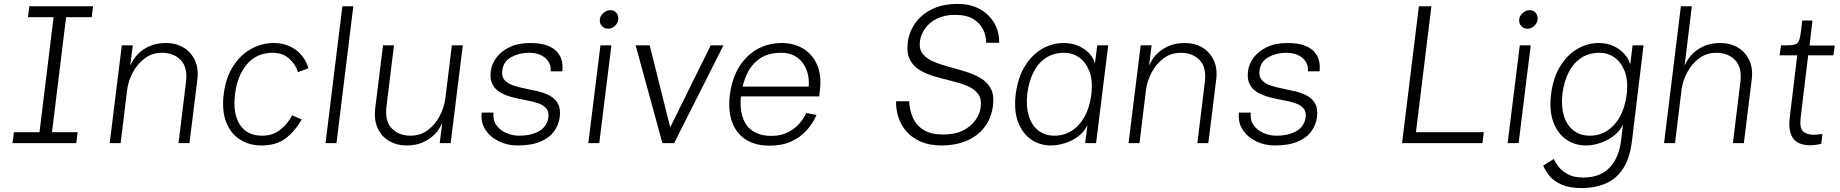

<svg xmlns="http://www.w3.org/2000/svg" viewBox="-20 -732 9413 982"><path d="M44 0 51 -56H182L254 -644H123L130 -700H456L449 -644H318L246 -56H377L370 0Z M541 0 603 -500H659L646 -396Q651 -409 663.5 -428.5Q676 -448 698 -467Q720 -486 752.5 -499Q785 -512 830 -512Q879 -512 917.5 -489.5Q956 -467 976.5 -424.5Q997 -382 989 -322L949 0H893L931 -310Q941 -386 905 -424Q869 -462 808 -462Q759 -462 721 -434Q683 -406 659.5 -362Q636 -318 630 -270L597 0Z M1558 -383 1504 -363Q1493 -401 1460 -431.5Q1427 -462 1374 -462Q1294 -462 1244 -404.5Q1194 -347 1182 -250Q1170 -153 1206 -95.5Q1242 -38 1322 -38Q1375 -38 1414 -69Q1453 -100 1474 -142L1523 -121Q1486 -57 1438.5 -22.5Q1391 12 1316 12Q1256 12 1208.5 -17.5Q1161 -47 1137.5 -105.5Q1114 -164 1124 -250Q1135 -336 1173 -394.5Q1211 -453 1265.5 -482.5Q1320 -512 1380 -512Q1442 -512 1489.5 -479.5Q1537 -447 1558 -383Z M1645 0 1731 -700H1787L1701 0Z M2347 -500 2285 0H2229L2242 -104Q2237 -91 2224.5 -71.5Q2212 -52 2190 -33Q2168 -14 2135.5 -1Q2103 12 2058 12Q2010 12 1971 -10.5Q1932 -33 1912 -75.5Q1892 -118 1899 -178L1939 -500H1995L1957 -190Q1947 -114 1983 -76Q2019 -38 2080 -38Q2130 -38 2167.5 -66Q2205 -94 2228.5 -138Q2252 -182 2258 -230L2291 -500Z M2626 12Q2575 12 2531 -9.5Q2487 -31 2462.5 -69Q2438 -107 2444 -156H2504Q2500 -118 2519 -91.5Q2538 -65 2570 -51.5Q2602 -38 2634 -38Q2698 -38 2738.5 -62Q2779 -86 2785 -134Q2788 -163 2772.5 -179.5Q2757 -196 2729.5 -205Q2702 -214 2668 -220Q2634 -226 2601 -234.5Q2568 -243 2541 -258Q2514 -273 2499.5 -299Q2485 -325 2490 -368Q2495 -405 2519 -437.5Q2543 -470 2586.5 -491Q2630 -512 2691 -512Q2747 -512 2781 -498.5Q2815 -485 2832.5 -463Q2850 -441 2854.5 -415.5Q2859 -390 2856 -367H2796Q2801 -405 2771 -433.5Q2741 -462 2684 -462Q2635 -462 2594.5 -439.5Q2554 -417 2549 -371Q2545 -340 2560.5 -322.5Q2576 -305 2603.5 -295.5Q2631 -286 2664.5 -279.5Q2698 -273 2731.5 -265Q2765 -257 2792 -242.5Q2819 -228 2833.5 -202Q2848 -176 2843 -134Q2838 -94 2814 -60.5Q2790 -27 2744 -7.5Q2698 12 2626 12Z M3090 -585Q3071 -585 3058.5 -599Q3046 -613 3048 -632Q3050 -652 3066.5 -666Q3083 -680 3102 -680Q3121 -680 3132.5 -666Q3144 -652 3142 -632Q3140 -613 3124.5 -599Q3109 -585 3090 -585ZM2989 0 3051 -500H3107L3045 0Z M3231 -500H3303L3428 0H3368ZM3680 -500 3428 0H3368L3615 -500Z M3916 13Q3843 13 3794 -18.5Q3745 -50 3724 -109Q3703 -168 3713 -248Q3721 -310 3743.5 -358.5Q3766 -407 3801 -441.5Q3836 -476 3881 -494Q3926 -512 3977 -512Q4041 -512 4088.5 -483Q4136 -454 4159.5 -399.5Q4183 -345 4173 -267L4170 -239H3759L3765 -289H4116Q4119 -319 4112.5 -349.5Q4106 -380 4089 -405.5Q4072 -431 4043.5 -446.5Q4015 -462 3975 -462Q3910 -462 3867.5 -433.5Q3825 -405 3801.5 -356Q3778 -307 3770 -245Q3763 -182 3777.5 -135Q3792 -88 3829.5 -62.5Q3867 -37 3926 -37Q3974 -37 4009.5 -55Q4045 -73 4068.5 -100Q4092 -127 4104 -154L4156 -144Q4139 -103 4107 -67Q4075 -31 4028 -9Q3981 13 3916 13Z M4796 12Q4735 12 4690.5 -7Q4646 -26 4617.5 -58Q4589 -90 4575.5 -130.5Q4562 -171 4563 -214H4630Q4632 -168 4649.5 -129Q4667 -90 4704.5 -67Q4742 -44 4803 -44Q4864 -44 4905 -64.5Q4946 -85 4969 -117.5Q4992 -150 4996 -186Q5001 -228 4981.5 -253Q4962 -278 4927 -292.5Q4892 -307 4849 -317.5Q4806 -328 4763.5 -340Q4721 -352 4686.5 -372Q4652 -392 4634 -426.5Q4616 -461 4623 -516Q4629 -567 4660 -612Q4691 -657 4746 -684.5Q4801 -712 4879 -712Q4933 -712 4974 -694Q5015 -676 5041.5 -646.5Q5068 -617 5080 -582Q5092 -547 5090 -513H5024Q5024 -547 5009 -579.5Q4994 -612 4959 -634Q4924 -656 4865 -656Q4812 -656 4773 -637Q4734 -618 4712 -587Q4690 -556 4685 -521Q4680 -481 4699.5 -456.5Q4719 -432 4754 -417Q4789 -402 4832 -390.5Q4875 -379 4917.5 -366Q4960 -353 4994.5 -333Q5029 -313 5047 -280Q5065 -247 5059 -195Q5051 -127 5014.5 -80.5Q4978 -34 4921.5 -11Q4865 12 4796 12Z M5355 12Q5297 12 5252.5 -19.5Q5208 -51 5186.5 -109.5Q5165 -168 5175 -250Q5186 -335 5221.5 -393Q5257 -451 5309 -481.5Q5361 -512 5419 -512Q5462 -512 5496 -497Q5530 -482 5552 -458Q5574 -434 5580 -406L5592 -500H5648L5586 0H5530L5542 -92Q5526 -58 5494.5 -34.5Q5463 -11 5425.5 0.5Q5388 12 5355 12ZM5373 -38Q5421 -38 5460.5 -62.5Q5500 -87 5526.5 -134Q5553 -181 5562 -250Q5570 -321 5551.5 -368Q5533 -415 5499 -438.5Q5465 -462 5425 -462Q5368 -462 5328.5 -435.5Q5289 -409 5265.5 -362Q5242 -315 5234 -252Q5227 -188 5241.5 -140Q5256 -92 5290 -65Q5324 -38 5373 -38Z M5752 0 5814 -500H5870L5857 -396Q5862 -409 5874.5 -428.5Q5887 -448 5909 -467Q5931 -486 5963.5 -499Q5996 -512 6041 -512Q6090 -512 6128.5 -489.5Q6167 -467 6187.5 -424.5Q6208 -382 6200 -322L6160 0H6104L6142 -310Q6152 -386 6116 -424Q6080 -462 6019 -462Q5970 -462 5932 -434Q5894 -406 5870.5 -362Q5847 -318 5841 -270L5808 0Z M6499 12Q6448 12 6404 -9.5Q6360 -31 6335.5 -69Q6311 -107 6317 -156H6377Q6373 -118 6392 -91.5Q6411 -65 6443 -51.5Q6475 -38 6507 -38Q6571 -38 6611.5 -62Q6652 -86 6658 -134Q6661 -163 6645.5 -179.5Q6630 -196 6602.5 -205Q6575 -214 6541 -220Q6507 -226 6474 -234.5Q6441 -243 6414 -258Q6387 -273 6372.5 -299Q6358 -325 6363 -368Q6368 -405 6392 -437.5Q6416 -470 6459.5 -491Q6503 -512 6564 -512Q6620 -512 6654 -498.5Q6688 -485 6705.5 -463Q6723 -441 6727.5 -415.5Q6732 -390 6729 -367H6669Q6674 -405 6644 -433.5Q6614 -462 6557 -462Q6508 -462 6467.5 -439.5Q6427 -417 6422 -371Q6418 -340 6433.5 -322.5Q6449 -305 6476.5 -295.5Q6504 -286 6537.5 -279.5Q6571 -273 6604.5 -265Q6638 -257 6665 -242.5Q6692 -228 6706.5 -202Q6721 -176 6716 -134Q6711 -94 6687 -60.5Q6663 -27 6617 -7.5Q6571 12 6499 12Z M7151 0 7237 -700H7301L7222 -56H7569L7562 0Z M7792 -585Q7773 -585 7760.5 -599Q7748 -613 7750 -632Q7752 -652 7768.5 -666Q7785 -680 7804 -680Q7823 -680 7834.5 -666Q7846 -652 7844 -632Q7842 -613 7826.5 -599Q7811 -585 7792 -585ZM7691 0 7753 -500H7809L7747 0Z M8271 -13 8281 -96Q8266 -62 8234 -37.5Q8202 -13 8164 -0.5Q8126 12 8093 12Q8034 12 7989.5 -19.5Q7945 -51 7924 -109.5Q7903 -168 7913 -250Q7924 -335 7959.5 -393Q7995 -451 8047 -481.5Q8099 -512 8157 -512Q8200 -512 8233.5 -496Q8267 -480 8289 -455Q8311 -430 8318 -402L8330 -500H8386L8327 -13Q8316 81 8279 134Q8242 187 8188 208.5Q8134 230 8071 230Q8009 230 7969 213Q7929 196 7906.5 169.5Q7884 143 7873 115L7927 81Q7933 95 7949 117.5Q7965 140 7996.5 158Q8028 176 8078 176Q8164 176 8212.5 125Q8261 74 8271 -13ZM8111 -38Q8159 -38 8198.5 -62.5Q8238 -87 8264.5 -134Q8291 -181 8300 -250Q8308 -321 8289.5 -368Q8271 -415 8237 -438.5Q8203 -462 8163 -462Q8106 -462 8066.5 -435.5Q8027 -409 8003 -362Q7979 -315 7971 -252Q7964 -188 7978.5 -140Q7993 -92 8027.5 -65Q8062 -38 8111 -38Z M8491 0 8577 -700H8633L8596 -396Q8601 -409 8613.5 -428.5Q8626 -448 8648 -467Q8670 -486 8702.5 -499Q8735 -512 8780 -512Q8829 -512 8867.5 -489.5Q8906 -467 8926.5 -424.5Q8947 -382 8939 -322L8899 0H8843L8881 -310Q8891 -386 8855 -424Q8819 -462 8758 -462Q8709 -462 8671 -434Q8633 -406 8609.5 -362Q8586 -318 8580 -270L8547 0Z M9239 11Q9175 11 9150 -26Q9125 -63 9134 -133L9172 -449H9082L9089 -500H9112Q9143 -500 9158.5 -504Q9174 -508 9180.5 -523Q9187 -538 9191 -570L9198 -627H9250L9235 -499H9364L9357 -449H9228L9190 -134Q9183 -79 9201 -61Q9219 -43 9255 -43Q9265 -43 9277 -44Q9289 -45 9301 -47L9295 3Q9282 7 9266.5 9Q9251 11 9239 11Z"/></svg>

Font: Inclusive Sans Light
Style: Italic
Weight: 300
Italic angle: -7°
Designer: Olivia King
Foundry: Olivia King
Version: Version 2.004